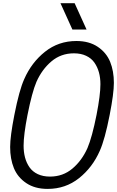

<svg xmlns="http://www.w3.org/2000/svg" viewBox="-20 -1187 742 1217"><path d="M528.6 -1000H438.8L363.3 -1166.7H453.1ZM616.5 -653Q616.5 -694 607.1 -728.2Q597.7 -762.4 578.5 -790Q559.2 -817.7 526 -833.3Q492.8 -849 448.6 -849Q366.5 -849 306.3 -798.2Q246.1 -747.4 210.9 -668Q182.9 -602.2 154.3 -458.3Q129.6 -332 129.6 -263.7Q129.6 -222.7 138.7 -188.5Q147.8 -154.3 167 -126.6Q186.2 -99 219.4 -83.3Q252.6 -67.7 296.9 -67.7Q378.9 -67.7 439.1 -118.5Q499.3 -169.3 534.5 -248.7Q563.8 -317.7 591.8 -458.3Q616.5 -584.6 616.5 -653ZM281.9 10.4Q201.2 10.4 146.5 -26.4Q91.8 -63.2 68 -121.4Q44.3 -179.7 44.3 -255.2Q44.3 -322.3 71 -458.3Q101.6 -614.6 133.5 -685.5Q179.7 -791 265.3 -859Q350.9 -927.1 464.2 -927.1Q544.9 -927.1 599.6 -890.3Q654.3 -853.5 678.1 -795.2Q701.8 -737 701.8 -661.5Q701.8 -594.4 675.1 -458.3Q644.5 -302.1 612.6 -231.1Q566.4 -125.7 480.8 -57.6Q395.2 10.4 281.9 10.4Z"/></svg>

Font: TypoPRO Monoid
Style: Italic
Weight: 400
Width: 4
Italic angle: -11°
Monospace: yes
Version: Version 0.61